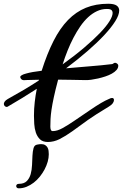

<svg xmlns="http://www.w3.org/2000/svg" viewBox="-41 -729 655 1024"><path d="M528.8 -681.2Q501 -681.2 476.1 -669.4Q451.2 -657.7 429 -637.2Q406.7 -616.7 387.2 -588.4Q367.7 -560.1 350.6 -527.3Q333.5 -494.6 319.1 -458.5Q304.7 -422.4 293 -385.7Q358.9 -433.1 408.7 -475.6Q458.5 -518.1 492.2 -553.2Q525.9 -588.4 542.7 -615.5Q559.6 -642.6 559.6 -659.7Q559.6 -669.4 553.5 -675.3Q547.4 -681.2 528.8 -681.2ZM578.1 -393.1Q589.8 -387.2 589.8 -378.9Q589.8 -366.2 580.3 -355.5Q570.8 -344.7 555.4 -336.2Q540 -327.6 520.8 -321.3Q501.5 -314.9 482.2 -310.5Q462.9 -306.2 445.3 -303.7Q425.8 -301.3 416 -301.8Q377.9 -302.7 340.8 -303.2L269 -304.2Q254.4 -249.5 246.1 -210.7Q237.8 -171.9 233.6 -143.3Q229.5 -114.7 228.5 -93.8Q227.5 -72.8 227.5 -53.2Q227.5 -42.5 230.5 -36.1Q233.4 -29.8 240.2 -29.8Q264.2 -29.8 293 -45.9Q322.3 -62 358.4 -86.9L439.5 -142.1Q505.9 -187.5 539.1 -200.7Q541.5 -201.7 548.8 -205.1Q552.7 -206.5 556.2 -206.5Q566.9 -206.5 566.9 -195.3Q566.9 -188 560.5 -178.2Q553.7 -168.9 539.1 -160.2Q464.4 -115.2 428.7 -89.8L345.2 -29.3Q308.1 -2.9 277.3 12.7Q246.1 28.3 214.4 28.3Q187 28.3 171.9 13.7Q157.2 -1 150.1 -22.2Q143.1 -43.5 141.6 -67.9Q140.1 -92.3 140.1 -111.3Q140.1 -148.4 144.3 -185.1Q148.4 -221.7 155.3 -255.4L78.6 -207L0 -160.2Q-2.4 -158.7 -5.4 -158.7Q-10.7 -158.7 -15.6 -163.3Q-20.5 -168 -20.5 -174.8Q-20.5 -180.2 -16.1 -187Q-11.7 -193.8 0 -200.7L86.4 -250Q127.4 -274.4 165.5 -299.3L166.5 -303.7L104 -302.2Q99.1 -302.2 94.7 -301.8Q90.3 -301.3 86.4 -301.3Q78.1 -301.3 73 -306.4Q67.9 -311.5 66.9 -317.9Q66.9 -323.2 75.2 -328.1Q83.5 -333 98.6 -336.9Q113.8 -341.3 134.8 -345Q155.8 -348.6 181.2 -351.6Q210.4 -443.4 244.6 -510.7Q278.8 -578.1 321.5 -622.1Q364.3 -666 417 -687.5Q469.7 -709 536.1 -709Q566.9 -709 580.8 -699.5Q594.7 -689.9 594.7 -672.9Q594.7 -649.4 574 -616.2Q553.2 -583 515.9 -542.7Q478.5 -502.4 426.5 -457.3Q374.5 -412.1 311.5 -364.7Q342.8 -367.7 375 -370.1L438.5 -375.5Q469.7 -377.9 499.8 -380.9Q529.8 -383.8 557.1 -387.2Q562.5 -388.7 564.9 -391.4Q567.4 -394 573.2 -394Q575.2 -394 578.1 -393.1ZM59.1 251.5Q87.4 251.5 101.8 236.8Q116.2 222.2 122.6 199.7Q128.9 177.2 129.9 150.9Q130.9 124.5 132.1 101.3Q133.3 78.1 137.7 61.8Q142.1 45.4 155.8 42.5Q162.1 41.5 167.5 40.5Q172.9 39.6 177.7 39.6Q191.4 39.6 199.7 44.7Q208 49.8 212.4 57.6Q216.8 65.4 218 75.2Q219.2 85 219.2 93.8Q219.2 112.8 213.4 133.5Q207.5 154.3 196.8 174.6Q186 194.8 171.4 213.1Q156.7 231.4 138.9 245.1Q121.1 258.8 100.8 267.1Q80.6 275.4 59.1 275.4Q52.2 275.4 48.8 271.7Q45.4 268.1 45.4 263.2Q45.4 258.8 48.8 255.1Q52.2 251.5 59.1 251.5Z"/></svg>

Font: Meddon
Style: Regular
Weight: 400
Designer: Vernon Adams
Foundry: Vernon Adams
Version: Version 1.000